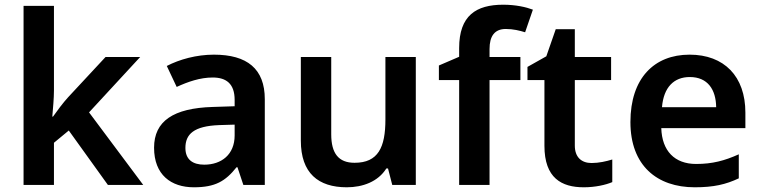

<svg xmlns="http://www.w3.org/2000/svg" viewBox="-20 -785 3230 815"><path d="M209 -401V-760H80V0H209V-179L272 -231L438 0H588L358 -308L575 -543H428L269 -372C247 -348 222 -314 205 -290H202C205 -326 209 -367 209 -401Z M888 -553C814 -553 742 -533 688 -505L730 -416C778 -438 829 -456 883 -456C941 -456 976 -429 976 -361V-334L883 -331C716 -326 634 -271 634 -158C634 -43 706 10 803 10C894 10 937 -16 984 -75H988L1013 0H1104V-364C1104 -493 1029 -553 888 -553ZM911 -254 976 -256V-210C976 -129 920 -86 847 -86C799 -86 767 -107 767 -157C767 -215 802 -250 911 -254Z M1745 -543H1616V-278C1616 -159 1585 -94 1485 -94C1417 -94 1386 -134 1386 -215V-543H1257V-188C1257 -50 1331 10 1452 10C1520 10 1585 -14 1620 -70H1627L1645 0H1745Z M2189 -445V-543H2058V-577C2058 -631 2079 -662 2127 -662C2159 -662 2186 -655 2209 -648L2242 -744C2213 -755 2169 -765 2116 -765C2001 -765 1929 -719 1929 -581V-544L1843 -507V-445H1929V0H2058V-445Z M2491 -93C2449 -93 2420 -117 2420 -167V-445H2574V-543H2420V-661H2339L2299 -546L2219 -501V-445H2291V-166C2291 -29 2364 10 2458 10C2506 10 2551 0 2579 -12V-108C2553 -100 2522 -93 2491 -93Z M2907 -553C2757 -553 2656 -453 2656 -267C2656 -82 2769 10 2929 10C3009 10 3061 -2 3116 -28V-130C3056 -103 3004 -89 2935 -89C2843 -89 2790 -145 2787 -241H3144V-307C3144 -461 3054 -553 2907 -553ZM2908 -458C2984 -458 3019 -405 3020 -330H2790C2797 -415 2841 -458 2908 -458Z"/></svg>

Font: Noto Sans Thaana SemiBold
Style: Regular
Weight: 600
Designer: David Williams
Foundry: Google Inc.
Version: Version 3.001